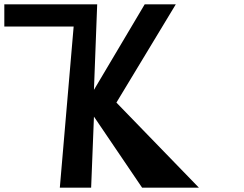

<svg xmlns="http://www.w3.org/2000/svg" viewBox="-87 -869 1131 889"><path d="M452 -394 834 0H571L348 -329L335 0H190L254 -746H-67V-849H363L348 -453L583 -849H727Z"/></svg>

Font: OpenDyslexic
Style: Regular
Weight: 400
Designer: Abbie Gonzalez
Version: Version 0.920;hotconv 1.0.109;makeotfexe 2.5.65596